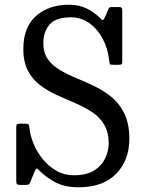

<svg xmlns="http://www.w3.org/2000/svg" viewBox="-20 -780 604 815"><path d="M443.5 -523.5Q438 -574.5 415.8 -616Q393.5 -657.5 358.8 -682Q324 -706.5 281.5 -706.5Q217 -706.5 190.5 -676Q164 -645.5 164 -597.5Q164 -555 183.8 -527.8Q203.5 -500.5 236 -481.8Q268.5 -463 307.5 -447Q346.5 -431 385.2 -412Q424 -393 456.5 -365.5Q489 -338 509 -295.5Q529 -253 529 -190Q529 -100 473.2 -42.5Q417.5 15 314 15Q253.5 15 214 -6.8Q174.5 -28.5 148.5 -54.5Q138.5 -66 134.8 -64.2Q131 -62.5 125 -47.5L109.5 -9Q105 1 101.5 3Q98 5 83.5 5H68Q56 5 52.5 2Q49 -1 49 -12V-241Q49 -251.5 53.2 -253.2Q57.5 -255 68 -255H89Q99 -255 101.5 -250.8Q104 -246.5 105 -238Q108 -205 122.5 -169.8Q137 -134.5 161.8 -104.2Q186.5 -74 219.8 -55Q253 -36 294 -36Q348 -36 380.2 -56.8Q412.5 -77.5 427 -109Q441.5 -140.5 441.5 -172.5Q441 -220.5 421.5 -252.2Q402 -284 369.8 -305Q337.5 -326 298.8 -342.5Q260 -359 221.2 -376.5Q182.5 -394 150.2 -418.5Q118 -443 98.5 -480Q79 -517 79 -572.5Q79 -664.5 133 -712.2Q187 -760 274 -760Q315.5 -760 348.2 -743.8Q381 -727.5 405 -703.5Q412.5 -695 416.2 -695Q420 -695 426 -708.5L441.5 -744Q444 -750 453 -750H485Q494 -750 496.5 -746.8Q499 -743.5 499 -733.5V-518Q499 -508.5 495 -506.8Q491 -505 482 -505H460Q446.5 -505 445.8 -508.2Q445 -511.5 443.5 -523.5Z"/></svg>

Font: Besley* Narrow
Style: Regular
Weight: 400
Width: 4
Designer: Owen Earl
Foundry: indestructible type*
Version: Version 3.000; ttfautohint (v1.8.3)